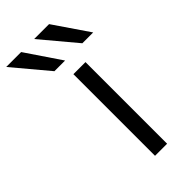

<svg xmlns="http://www.w3.org/2000/svg" viewBox="-314 -811 865 865"><g transform="rotate(-45 118.5 -378.5)"><path d="M65 -590 -75 -757H20L133 -590ZM243 -590 103 -757H198L312 -590ZM116 0V-520H193V0Z"/></g></svg>

Font: M PLUS 1p
Style: Regular
Weight: 400
Version: Version 1.062